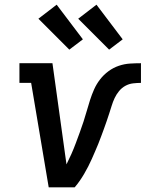

<svg xmlns="http://www.w3.org/2000/svg" viewBox="-20 -800 640 820"><path d="M188 0 113 -446H63V-530H204L253 -177Q256 -157 258.5 -137Q261 -117 264 -98Q275 -120 285 -142.5Q295 -165 303.5 -188Q312 -211 320.5 -234Q329 -257 336.5 -280Q344 -303 350.5 -326Q357 -349 364.5 -372.5Q372 -396 382 -418.5Q392 -441 407.5 -461Q423 -481 443.5 -496Q464 -511 487.5 -519Q511 -527 535 -528.5Q559 -530 582 -530V-446Q566 -446 548.5 -444Q531 -442 515.5 -433.5Q500 -425 488.5 -411Q477 -397 469.5 -381Q462 -365 457 -348.5Q452 -332 446.5 -315.5Q441 -299 435.5 -282.5Q430 -266 424 -250Q418 -234 412 -217.5Q406 -201 399.5 -185Q393 -169 386 -153Q379 -137 372 -121Q365 -105 357 -89.5Q349 -74 340 -58.5Q331 -43 321 -28.5Q311 -14 299 0ZM446 -588 314 -720 392 -780 504 -632ZM276 -588 144 -720 222 -780 334 -632Z"/></svg>

Font: Iosevka Slab Medium Extended
Style: Italic
Weight: 500
Width: 7
Italic angle: -9°
Monospace: yes
Designer: Belleve Invis
Foundry: Belleve Invis
Version: Version 11.1.0; ttfautohint (v1.8.3)